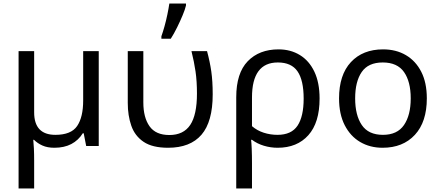

<svg xmlns="http://www.w3.org/2000/svg" viewBox="-20 -825 2486 1085"><path d="M538 -536V0H467L453 -72H448Q423 -32 383 -11Q343 10 287 10Q248 10 220 -2.5Q192 -15 172 -35H168Q170 -17 171.5 13Q173 43 173 84V240H85V-536H173V-190Q173 -63 293 -63Q382 -63 416 -113Q450 -163 450 -257V-536Z M930 10Q841 10 791.5 -23.5Q742 -57 722 -114.5Q702 -172 702 -243V-536H790V-246Q790 -161 825 -111.5Q860 -62 937 -62Q1017 -62 1055 -119Q1093 -176 1093 -296Q1093 -366 1085 -421Q1077 -476 1062 -536H1150Q1166 -477 1174 -421.5Q1182 -366 1182 -292Q1182 -137 1118.5 -63.5Q1055 10 930 10ZM892 -606V-620Q901 -645 910 -677.5Q919 -710 926 -744Q933 -778 937 -805H1031V-794Q1026 -772 1012 -738.5Q998 -705 980.5 -669.5Q963 -634 945 -606Z M1786 -268Q1786 -132 1722.5 -61Q1659 10 1549 10Q1509 10 1471 -1.5Q1433 -13 1404 -35H1399Q1401 -19 1402.5 17Q1404 53 1404 98V240H1315V-275Q1315 -412 1380 -479Q1445 -546 1554 -546Q1622 -546 1674.5 -514Q1727 -482 1756.5 -420Q1786 -358 1786 -268ZM1550 -472Q1404 -472 1404 -274V-112Q1433 -87 1470.5 -75Q1508 -63 1548 -63Q1627 -63 1661.5 -115Q1696 -167 1696 -268Q1696 -371 1661.5 -421.5Q1627 -472 1550 -472Z M2392 -269Q2392 -136 2324.5 -63Q2257 10 2142 10Q2071 10 2015.5 -22.5Q1960 -55 1928 -117.5Q1896 -180 1896 -269Q1896 -402 1963 -474Q2030 -546 2145 -546Q2218 -546 2273.5 -513.5Q2329 -481 2360.5 -419.5Q2392 -358 2392 -269ZM1987 -269Q1987 -174 2024.5 -118.5Q2062 -63 2144 -63Q2225 -63 2263 -118.5Q2301 -174 2301 -269Q2301 -364 2263 -418Q2225 -472 2143 -472Q2061 -472 2024 -418Q1987 -364 1987 -269Z"/></svg>

Font: Noto Sans IKEA
Style: Regular
Weight: 400
Designer: Monotype Design Team
Foundry: Monotype Imaging Inc.
Version: Version 2.001